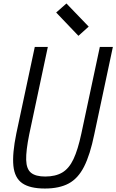

<svg xmlns="http://www.w3.org/2000/svg" viewBox="-20 -1070 669 1104"><path d="M238 14Q152 14 108 -16.5Q64 -47 57 -116.5Q50 -186 74 -303L180 -800H255L148 -297Q129 -203 130.5 -150.5Q132 -98 158.5 -76.5Q185 -55 240 -55Q299 -55 338 -78Q377 -101 402.5 -155Q428 -209 448 -303L554 -800H629L522 -297Q498 -180 463.5 -112Q429 -44 375 -15Q321 14 238 14ZM431 -864 303 -998 362 -1050 490 -917Z"/></svg>

Font: Victor Mono
Style: Italic
Weight: 400
Italic angle: -12°
Monospace: yes
Designer: Rune Bjørnerås
Version: Version 1.561;gftools[0.9.30]